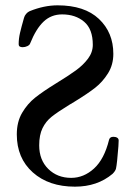

<svg xmlns="http://www.w3.org/2000/svg" viewBox="-20 -684 505 720"><path d="M43 0ZM402 -32Q413 -43 415 -52Q419 -70 424 -135L425 -157Q425 -164 419.5 -167.5Q414 -171 405 -171Q392 -171 389 -160Q371 -87 332.5 -52Q294 -17 247 -17Q195 -17 161 -50.5Q127 -84 127 -139Q127 -178 139.5 -203.5Q152 -229 174 -246.5Q196 -264 240 -291L260 -303Q309 -333 337 -355Q365 -377 385 -409Q405 -441 405 -482Q405 -562 351 -613Q297 -664 196 -664Q145 -664 91 -642Q84 -639 78 -632Q72 -625 70 -617Q60 -582 55 -560.5Q50 -539 50 -518Q50 -507 65 -507Q74 -507 82.5 -511Q91 -515 93 -521Q115 -576 143.5 -603Q172 -630 213 -630Q263 -630 295.5 -602.5Q328 -575 328 -516Q328 -488 310 -464Q292 -440 264.5 -420Q237 -400 188 -370Q141 -341 112 -318Q83 -295 63 -261Q43 -227 43 -180Q43 -91 103 -37.5Q163 16 261 16Q345 16 402 -32Z"/></svg>

Font: EB Garamond
Style: Regular
Weight: 400
Designer: Georg Duffner and Octavio Pardo
Foundry: Georg Duffner
Version: Version 1.000; ttfautohint (v1.6)